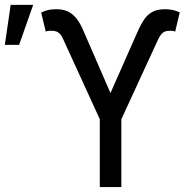

<svg xmlns="http://www.w3.org/2000/svg" viewBox="-41 -754 782 774"><path d="M361.3 -273.4 212.9 -597.7Q208 -609.4 201.2 -616.7Q194.3 -624 186.5 -627Q178.7 -629.9 168 -629.9H159.2Q154.3 -629.9 149.9 -628.9Q145.5 -627.9 143.6 -626L125 -703.1Q127 -704.1 128.9 -705.1Q130.9 -706.1 132.8 -707Q146.5 -712.9 159.2 -714.8Q171.9 -716.8 186.5 -716.8Q211.9 -716.8 231 -708.5Q250 -700.2 266.6 -680.2Q283.2 -660.2 297.9 -624L404.3 -378.9L512.7 -624Q527.3 -657.2 541 -676.8Q554.7 -696.3 574.2 -706.5Q593.8 -716.8 623 -716.8Q638.7 -716.8 652.3 -714.4Q666 -711.9 680.7 -705.1Q681.6 -705.1 682.1 -704.6Q682.6 -704.1 683.6 -704.1L665 -626Q663.1 -627.9 659.2 -628.9Q655.3 -629.9 650.4 -629.9H641.6Q631.8 -629.9 624 -627Q616.2 -624 609.9 -616.7Q603.5 -609.4 597.7 -597.7L448.2 -273.4V0H361.3ZM2 -734.4H92.8L36.1 -573.2H-21.5Z"/></svg>

Font: Pretendard JP Variable
Style: Regular
Weight: 400
Designer: Base glyphs from Inter by Rasmus Andersson; Hangul glyphs from Noto Sans CJK(Source Han Sans) by Jang Soo-young and Kang
Foundry: Kil Hyung-jin
Version: Version 1.307;Glyphs 3.2 (3192)